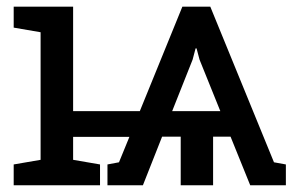

<svg xmlns="http://www.w3.org/2000/svg" viewBox="-20 -548 899 568"><path d="M20.5 0V-61.5L100.1 -75.2V-452.6L20.5 -466.3V-528.3H196.3V-219.2H393.6L519.5 -528.3H602.1L790.5 -67.9L825.7 -61.5V0H720.2L662.1 -143.6H610.4V0H514.6V-143.6H459.5L402.8 0H297.9V-61.5L332 -67.9L362.8 -143.1H196.3V-75.2L275.9 -61.5V0ZM489.3 -219.2H631.8L570.3 -371.6L561.5 -404.8H558.6L549.8 -371.6Z"/></svg>

Font: Roboto Slab
Style: Regular
Weight: 400
Designer: Google
Version: Version 2.000; ttfautohint (v1.8.1.43-b0c9)